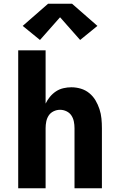

<svg xmlns="http://www.w3.org/2000/svg" viewBox="-20 -1003 640 1023"><path d="M77 0V-735H223V-451Q232 -470 246 -487Q260 -504 278 -516Q296 -528 317.5 -533Q339 -538 360 -538Q386 -538 411 -530.5Q436 -523 456 -506.5Q476 -490 489 -468Q502 -446 510 -421.5Q518 -397 520.5 -371.5Q523 -346 523 -320V0H377V-320Q377 -338 373.5 -355.5Q370 -373 360.5 -387.5Q351 -402 334.5 -410Q318 -418 300 -418Q282 -418 265.5 -410Q249 -402 239.5 -387.5Q230 -373 226.5 -355.5Q223 -338 223 -320V0ZM193 -790 101 -865 236 -983H364L499 -865L407 -790L300 -911Z"/></svg>

Font: Iosevka Curly Heavy Extended
Style: Regular
Weight: 900
Width: 7
Monospace: yes
Designer: Belleve Invis
Foundry: Belleve Invis
Version: Version 11.1.0; ttfautohint (v1.8.3)